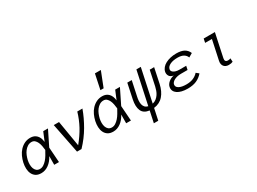

<svg xmlns="http://www.w3.org/2000/svg" viewBox="-53 -1557 3375 2523"><g transform="rotate(-30 1634.5 -295.5)"><path d="M67.9 -228Q61 -196.8 61 -164.8Q61 -132.8 70.1 -106.4Q79.1 -80.1 98.6 -63Q118.2 -45.9 150.9 -45.9Q180.2 -45.9 206.5 -63Q232.9 -80.1 255.9 -106Q278.8 -131.8 297.9 -164.3Q316.9 -196.8 334 -228Q331.1 -258.8 325 -291Q318.8 -323.2 306.9 -349.1Q294.9 -375 275.9 -392.1Q256.8 -409.2 228 -409.2Q194.8 -409.2 168 -392.1Q141.1 -375 121.1 -349.1Q101.1 -323.2 88.1 -291Q75.2 -258.8 67.9 -228ZM1 -228Q11.2 -273.9 31 -316.9Q50.8 -359.9 81.3 -392.8Q111.8 -425.8 151.9 -445.8Q191.9 -465.8 241.2 -465.8Q300.8 -465.8 336.9 -428Q373 -390.1 378.9 -323.2L434.1 -455.1H505.9L394 -228L410.2 0H337.9L338.9 -131.8Q304.2 -64.9 251.7 -26.9Q199.2 11.2 139.2 11.2Q89.8 11.2 58.8 -8.8Q27.8 -28.8 11.5 -62.5Q-4.9 -96.2 -6.8 -139.2Q-8.8 -182.1 1 -228Z M1028.8 -455.1Q986.8 -337.9 918.9 -220.9Q851.1 -104 752 0H684.1L593.8 -455.1H673.8L738.8 -64.9Q817.9 -161.1 868.9 -255.1Q919.9 -349.1 950.7 -455.1Z M1159.7 -228Q1152.8 -196.8 1152.8 -164.8Q1152.8 -132.8 1161.9 -106.4Q1170.9 -80.1 1190.4 -63Q1210 -45.9 1242.7 -45.9Q1272 -45.9 1298.3 -63Q1324.7 -80.1 1347.7 -106Q1370.6 -131.8 1389.6 -164.3Q1408.7 -196.8 1425.8 -228Q1422.9 -258.8 1416.7 -291Q1410.6 -323.2 1398.7 -349.1Q1386.7 -375 1367.7 -392.1Q1348.6 -409.2 1319.8 -409.2Q1286.6 -409.2 1259.8 -392.1Q1232.9 -375 1212.9 -349.1Q1192.9 -323.2 1179.9 -291Q1167 -258.8 1159.7 -228ZM1092.8 -228Q1103 -273.9 1122.8 -316.9Q1142.6 -359.9 1173.1 -392.8Q1203.6 -425.8 1243.7 -445.8Q1283.7 -465.8 1333 -465.8Q1392.6 -465.8 1428.7 -428Q1464.8 -390.1 1470.7 -323.2L1525.9 -455.1H1597.7L1485.8 -228L1502 0H1429.7L1430.7 -131.8Q1396 -64.9 1343.5 -26.9Q1291 11.2 1231 11.2Q1181.6 11.2 1150.6 -8.8Q1119.6 -28.8 1103.3 -62.5Q1086.9 -96.2 1085 -139.2Q1083 -182.1 1092.8 -228ZM1491.7 -772.9 1402.8 -545.9H1354L1401.9 -772.9Z M2068.8 -227.1Q2046.9 -127 1992.7 -64.5Q1938.5 -2 1848.6 8.8L1811.5 182.1H1744.6L1781.7 8.8Q1694.8 -2 1667.7 -64.9Q1640.6 -127.9 1661.6 -228L1709.5 -455.1H1776.9L1728.5 -227.1Q1722.7 -201.2 1720.7 -172.6Q1718.8 -144 1724.1 -119.1Q1729.5 -94.2 1745.6 -75.2Q1761.7 -56.2 1793.5 -48.8L1899.9 -545.9H1966.8L1860.8 -48.8Q1893.6 -56.2 1917.7 -75.2Q1941.9 -94.2 1958.7 -119.1Q1975.6 -144 1985.6 -172.6Q1995.6 -201.2 2001.5 -227.1L2049.8 -455.1H2116.7Z M2211.4 -330.1Q2217.8 -360.8 2239.3 -386.5Q2260.7 -412.1 2293.7 -429.4Q2326.7 -446.8 2368.2 -456.3Q2409.7 -465.8 2456.5 -465.8Q2531.7 -465.8 2575.2 -441.4Q2618.7 -417 2638.7 -368.2L2580.6 -334Q2568.4 -368.2 2534.9 -388.7Q2501.5 -409.2 2443.4 -409.2Q2374.5 -409.2 2330.1 -387.7Q2285.6 -366.2 2278.8 -330.1Q2275.4 -317.9 2280.5 -305.4Q2285.6 -293 2299.1 -283Q2312.5 -272.9 2335 -266.4Q2357.4 -259.8 2389.6 -259.8H2490.7L2478.5 -203.1H2377.4Q2344.7 -203.1 2318.6 -196.5Q2292.5 -189.9 2273.4 -179.4Q2254.4 -168.9 2243.4 -155.5Q2232.4 -142.1 2229.5 -128.9Q2221.7 -89.8 2261.2 -67.9Q2300.8 -45.9 2372.6 -45.9Q2432.6 -45.9 2476.6 -64.5Q2520.5 -83 2551.8 -118.2L2591.8 -85.9Q2549.8 -37.1 2494.1 -12.9Q2438.5 11.2 2360.4 11.2Q2311.5 11.2 2272 1.7Q2232.4 -7.8 2206.1 -25.9Q2179.7 -43.9 2167.7 -70.1Q2155.8 -96.2 2162.6 -128.9Q2169.4 -164.1 2203.6 -193.1Q2237.8 -222.2 2284.7 -231Q2237.8 -238.8 2221.2 -267.8Q2204.6 -296.9 2211.4 -330.1Z M3045.4 -1Q3032.7 4.9 3018.1 8.1Q3003.4 11.2 2982.4 11.2Q2960.4 11.2 2941.9 3.7Q2923.3 -3.9 2911.4 -18.1Q2899.4 -32.2 2895 -53.2Q2890.6 -74.2 2896.5 -101.1L2959.5 -396H2856.4L2868.7 -455.1H3038.6L2963.4 -101.1Q2951.7 -45.9 3003.4 -45.9Q3027.3 -45.9 3042.5 -54.2Z"/></g></svg>

Font: Anonymous Pro
Style: Italic
Weight: 400
Italic angle: -12°
Monospace: yes
Designer: Mark Simonson
Version: Version 1.003